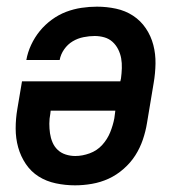

<svg xmlns="http://www.w3.org/2000/svg" viewBox="-20 -548 540 576"><path d="M205 8Q176 8 147.5 2Q119 -4 96 -18.5Q73 -33 57.5 -56Q42 -79 34.5 -106Q27 -133 27 -162.5Q27 -192 32 -221L46 -304H341L343 -313Q345 -328 345.5 -343.5Q346 -359 343.5 -373Q341 -387 334.5 -400Q328 -413 317.5 -422.5Q307 -432 293 -436Q279 -440 264 -440Q248 -440 230.5 -436.5Q213 -433 198 -424Q183 -415 172.5 -400Q162 -385 159 -368H59Q63 -391 73.5 -413.5Q84 -436 99.5 -455Q115 -474 135.5 -489Q156 -504 178.5 -512.5Q201 -521 224.5 -524.5Q248 -528 271 -528Q300 -528 328 -522Q356 -516 379 -501Q402 -486 417.5 -463Q433 -440 440 -413Q447 -386 446.5 -357Q446 -328 441 -299L421 -179Q417 -154 408.5 -129Q400 -104 386 -82Q372 -60 351 -41.5Q330 -23 306 -12Q282 -1 256 3.5Q230 8 205 8ZM206 -80Q227 -80 249 -88Q271 -96 286.5 -113Q302 -130 310.5 -151Q319 -172 323 -193L326 -216H132L131 -207Q128 -192 128 -177Q128 -162 130 -148Q132 -134 137.5 -121Q143 -108 153 -98.5Q163 -89 177 -84.5Q191 -80 206 -80Z"/></svg>

Font: Iosevka Semibold Oblique
Style: Regular
Weight: 600
Italic angle: -9°
Monospace: yes
Designer: Belleve Invis
Foundry: Belleve Invis
Version: Version 32.5.0; ttfautohint (v1.8.4)